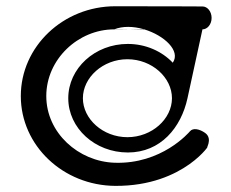

<svg xmlns="http://www.w3.org/2000/svg" viewBox="-20 -606 746 621"><path d="M651 -130.5C641.9 -118.3 671.4 -156.6 643.1 -176.3C625.4 -188.7 604.5 -193.2 594.6 -181.6C590.5 -176.9 503 -74.6 350.8 -79.6C233.6 -83.5 129.7 -176.4 129.7 -295.3C129.7 -414.2 232.7 -511 349.2 -511C346.7 -510 369.9 -510.3 404.1 -511C385.2 -511 366.7 -511 349.2 -511C377.3 -522.3 411.5 -520.9 443.5 -511.9C429.4 -511.5 416.1 -511.2 404.1 -511C418.1 -511 432.3 -511 446.5 -511C511.1 -491.6 565.3 -441.4 538.8 -403.2C503.5 -440.3 451.3 -463.9 393.3 -463.9C287.2 -463.9 200.8 -385.2 200.8 -288.3C200.8 -191.4 287.3 -112.8 393.6 -112.8C499.9 -112.8 565.9 -193.7 586.4 -288.3L634.8 -511C650.6 -511 664.4 -527.1 664.4 -548C664.4 -568.9 650.8 -585.1 635.1 -585.1C635.1 -585.1 521.8 -585.8 353 -585.8C184.3 -585.8 47.3 -455.4 47.3 -295.3C47.3 -135.2 184.2 -5.8 352.9 -4.8C579.7 -3.6 666 -150.8 651 -130.5ZM248.1 -288.3C248.1 -355.2 312.7 -414.4 392.1 -414.4C471.5 -414.4 536.2 -355.2 536.2 -288.3C536.2 -221.4 471.5 -162.3 392.1 -162.3C312.7 -162.3 248.1 -221.4 248.1 -288.3Z"/></svg>

Font: Hi.
Style: Tall Regular
Weight: 400
Designer: Mew Too, Robert Jablonski
Foundry: Cannot Into Space Fonts
Version: Version 1.996